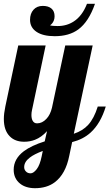

<svg xmlns="http://www.w3.org/2000/svg" viewBox="-28 -739 576 1009"><path d="M129.9 -634.8Q129.9 -667.5 147.9 -687.7Q166 -708 196.8 -708Q226.1 -708 242.4 -694.1Q258.8 -680.2 258.8 -653.8Q258.8 -642.1 255.4 -632.8Q249 -615.2 234.9 -606Q246.6 -602.1 274.9 -602.1Q322.8 -602.1 359.9 -626.5Q404.3 -655.3 429.2 -719.2H471.2Q438.5 -625 383.8 -584.5Q335.4 -548.8 259.8 -548.8Q197.8 -548.8 163.8 -571.8Q129.9 -594.7 129.9 -634.8ZM77.1 225.6Q61.5 213.4 52.7 195.1Q43.9 176.8 43.9 152.8Q43.9 96.2 97.2 55.7Q137.2 25.9 207 3.9L219.2 -49.8Q189.9 -17.6 155.8 -4.4Q129.4 5.9 99.1 5.9Q51.3 5.9 23.4 -22.5Q-7.8 -53.7 -7.8 -113.8Q-7.8 -142.1 0 -179.2L67.9 -500H211.9L140.1 -160.2Q137.2 -147.9 137.2 -134.8Q137.2 -115.7 143.6 -104.5Q150.9 -90.8 167 -90.8Q193.8 -90.8 215.8 -114.3Q236.3 -135.7 245.1 -172.9L314.9 -500H459L359.9 -36.1Q407.2 -51.8 435.5 -83Q466.3 -116.7 485.8 -179.2H527.8Q501 -90.3 447.8 -42Q408.7 -6.8 351.1 7.8L335.9 80.1Q316.9 175.8 259.8 218.8Q218.3 250 155.8 250Q132.3 250 112.1 243.9Q91.8 237.8 77.1 225.6ZM165 149.9Q181.6 128.4 190.9 83L196.8 54.2Q151.4 71.3 128.9 88.9Q99.1 111.3 99.1 139.2Q99.1 152.3 107.4 161.1Q116.7 171.9 132.8 171.9Q147.9 171.9 165 149.9Z"/></svg>

Font: Pattaya
Style: Regular
Weight: 400
Designer: Pablo Impallari / Thai characters Designed by Thanarat Vachiruckul and Suppakit Chalermlarp
Foundry: Pablo Impallari
Version: Version 1.007;September 16, 2023;FontCreator 15.0.0.2934 64-